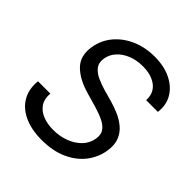

<svg xmlns="http://www.w3.org/2000/svg" viewBox="-200 -881 1037 1037"><g transform="rotate(45 318.0 -363.0)"><path d="M279.3 12.7Q200.2 12.7 144 -13.4Q87.9 -39.6 61 -86.9Q34.2 -134.3 41 -197.8H135.3Q131.3 -154.8 150.1 -126.5Q168.9 -98.1 204.3 -84Q239.7 -69.8 284.7 -69.8Q335 -69.8 377.2 -86.2Q419.4 -102.5 447.3 -131.6Q475.1 -160.6 481.4 -200.2Q487.3 -234.4 472.4 -255.9Q457.5 -277.3 427.5 -292Q397.5 -306.6 357.4 -318.4L274.4 -342.3Q191.4 -366.2 147.5 -411.4Q103.5 -456.5 115.7 -532.7Q125.5 -594.2 164.3 -640.4Q203.1 -686.5 262.2 -712.2Q321.3 -737.8 392.6 -737.8Q464.4 -737.8 517.3 -712.2Q570.3 -686.5 596.7 -641.6Q623 -596.7 615.7 -538.6H525.9Q529.3 -594.2 490 -625Q450.7 -655.8 384.3 -655.8Q336.9 -655.8 298.8 -640.4Q260.7 -625 236.3 -598.1Q211.9 -571.3 206.1 -536.6Q200.2 -500.5 218 -477.8Q235.8 -455.1 266.1 -441.7Q296.4 -428.2 326.2 -419.4L397.5 -399.4Q428.7 -390.6 462.2 -376.2Q495.6 -361.8 523.2 -338.9Q550.8 -315.9 564.7 -281.5Q578.6 -247.1 570.8 -197.8Q561 -137.7 523.7 -90.1Q486.3 -42.5 424.6 -14.9Q362.8 12.7 279.3 12.7Z"/></g></svg>

Font: Inter 17pt
Style: Italic
Weight: 400
Italic angle: -9.3988°
Version: Version 4.001;git-66647c0bb